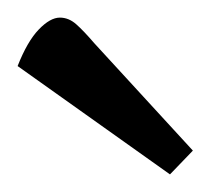

<svg xmlns="http://www.w3.org/2000/svg" viewBox="-20 -733 239 218"><path d="M173 -535 0 -658Q11 -686 24 -699.5Q37 -713 48 -713Q58 -713 66.5 -705.5Q75 -698 87 -684L199 -562Z"/></svg>

Font: Faustina Light Light
Style: Regular
Weight: 300
Version: Version 1.200